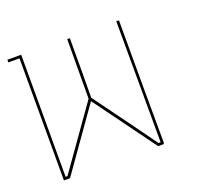

<svg xmlns="http://www.w3.org/2000/svg" viewBox="-88 -944 706 664"><g transform="rotate(-20 265.0 -612.5)"><path d="M399.4 -837.9Q399.4 -689.5 400.4 -392.6Q397.5 -392.6 392.6 -392.6Q337.9 -468.8 227.5 -619.1Q228.5 -692.4 228.5 -837.9Q225.6 -837.9 218.8 -837.9Q218.8 -764.6 217.8 -619.1Q165 -543.9 57.6 -392.6Q55.7 -392.6 50.8 -392.6Q50.8 -541 50.8 -837.9Q50.8 -837.9 50.8 -837.9Q50.8 -838.9 50.8 -841.8Q34.2 -841.8 0 -841.8Q0 -839.8 0 -836.9Q0 -835 0 -832Q13.7 -832 41 -832Q41 -685.5 41 -392.6Q41 -392.6 41 -392.6Q41 -389.6 41 -382.8Q47.9 -382.8 61.5 -382.8Q62.5 -382.8 63.5 -382.8Q116.2 -458 222.7 -608.4Q278.3 -533.2 387.7 -382.8Q388.7 -382.8 388.7 -382.8Q395.5 -382.8 409.2 -382.8Q409.2 -384.8 409.2 -386.7Q409.2 -386.7 410.2 -386.7Q409.2 -537.1 409.2 -837.9Q405.3 -837.9 399.4 -837.9Z"/></g></svg>

Font: Reach
Style: Line
Weight: 400
Designer: Billy Harris
Version: Reach Line